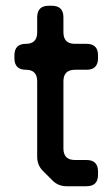

<svg xmlns="http://www.w3.org/2000/svg" viewBox="-20 -637 380 666"><path d="M129 -44 162 -11Q182 9 211 9H280Q320 9 320 -31V-42Q320 -82 280 -82H240Q200 -82 200 -122V-355Q200 -395 240 -395H280Q320 -395 320 -435V-445Q320 -485 280 -485H240Q200 -485 200 -525V-577Q200 -617 160 -617H149Q109 -617 109 -577V-525Q109 -485 70 -485Q30 -485 30 -445V-435Q30 -395 70 -395Q109 -395 109 -355V-93Q109 -64 129 -44Z"/></svg>

Font: WDXL Lubrifont TC
Style: Regular
Weight: 400
Designer: [WDXL Lubrifont] Copyright 2020-2022 (c) NightFurySL2001, Skr-ZERO; [ZCOOL QingKe HuangYou] Copyright 2018-2022 (c) The 
Version: Version 2.001;hotconv 1.1.1;makeotfexe 2.6.0